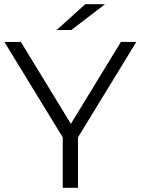

<svg xmlns="http://www.w3.org/2000/svg" viewBox="-20 -901 675 921"><path d="M484 -881H389L252 -757H322ZM634 -700H560L320 -307L80 -700H1L281 -242V0H354V-242Z"/></svg>

Font: Talent
Style: Regular
Weight: 400
Designer: Mike Powis
Version: Version 1.001;hotconv 1.0.109;makeotfexe 2.5.65596